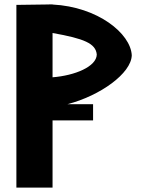

<svg xmlns="http://www.w3.org/2000/svg" viewBox="-20 -847 669 867"><path d="M201.4 -827.3C201.4 -827.2 201.4 -827 201.4 -826.9L54 -824.9V0H217.3V-303.2H400.3V-376.5H284.5C433 -415 572.7 -515.9 575 -597.1L575 -597.4L575 -597.7C569.8 -695.6 422.1 -816.1 217.3 -826.6V-827.1L209.5 -827ZM417 -600.7C415.8 -546.1 317.5 -505.7 217.3 -498V-698C360.3 -672.6 412.5 -650.8 417 -600.7Z"/></svg>

Font: Stormning
Style: Bold
Weight: 400
Designer: Robert Jablonski, Mew Too
Foundry: Cannot Into Space Fonts
Version: Version 0.90